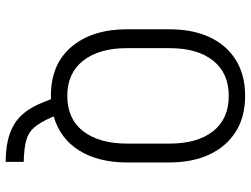

<svg xmlns="http://www.w3.org/2000/svg" viewBox="-126 -604 903 692"><g transform="rotate(90 326.0 -258.5)"><path d="M564 108V173Q480 173 429.5 143Q379 113 350 40L338 10H326Q211 10 148.5 -65Q86 -140 86 -264V-417Q86 -500 114 -561Q142 -622 196 -656Q250 -690 326 -690Q402 -690 455.5 -656Q509 -622 537.5 -561Q566 -500 566 -417V-264Q566 -161 523 -92Q480 -23 400 0L404 9Q422 50 440.5 71Q459 92 488 99.5Q517 107 564 108ZM498 -417Q498 -518 453.5 -574.5Q409 -631 326 -631Q244 -631 199 -574.5Q154 -518 154 -417V-264Q154 -164 199 -106.5Q244 -49 326 -49Q409 -49 453.5 -106.5Q498 -164 498 -264Z"/></g></svg>

Font: Inria Sans Light
Style: Regular
Weight: 300
Designer: Black Foundry Team
Foundry: Black Foundry
Version: Version 1.2; ttfautohint (v1.8.3)